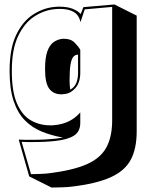

<svg xmlns="http://www.w3.org/2000/svg" viewBox="-20 -599 680 861"><path d="M64 27Q79 28 94 28Q109 28 123 28Q155 28 182 26.5Q209 25 228 23Q237 22 245.5 20.5Q254 19 262 18Q212 9 168.5 -8.5Q125 -26 92.5 -58.5Q60 -91 41.5 -145Q23 -199 23 -281Q23 -382 53 -443.5Q83 -505 129.5 -534.5Q176 -564 226 -568Q232 -569 238 -569Q244 -569 249 -569Q282 -569 306 -559.5Q330 -550 342 -536L354 -567L493 -579L593 -529V-10Q593 68 566 118Q539 168 475 196.5Q411 225 301 238Q285 240 259.5 241Q234 242 211 242L111 192ZM360 -557 341 -500Q334 -532 310.5 -545.5Q287 -559 251 -559Q246 -559 239.5 -559Q233 -559 227 -558Q179 -554 134.5 -525.5Q90 -497 61.5 -437.5Q33 -378 33 -281Q33 -187 56.5 -134Q80 -81 119 -59Q158 -37 204 -37Q209 -37 215 -37Q221 -37 226 -38Q297 -45 340 -95V-48Q340 -9 312 9Q284 27 229 33Q187 38 128 38Q115 38 102 38Q89 38 77 37L119 182Q136 182 160 181Q184 180 200 178Q306 165 368 138Q430 111 456.5 63Q483 15 483 -60V-568ZM340 -273Q340 -229 318 -204Q296 -179 267 -177Q264 -177 261 -176.5Q258 -176 255 -176Q220 -176 201 -201Q182 -226 182 -289Q182 -341 192.5 -369.5Q203 -398 221 -410.5Q239 -423 261 -425H268Q298 -425 315 -407.5Q332 -390 340 -376ZM330 -354Q318 -354 309.5 -345Q301 -336 296.5 -311.5Q292 -287 292 -239Q292 -215 295 -197Q330 -215 330 -273Z"/></svg>

Font: Rampart One
Style: Regular
Weight: 400
Designer: Fontworks Inc.
Foundry: Fontworks Inc.
Version: Version 1.100